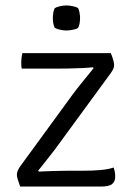

<svg xmlns="http://www.w3.org/2000/svg" viewBox="-20 -685 484 705"><path d="M246 -337Q262.5 -359.5 283.5 -385Q304.5 -410.5 324 -435L321 -438Q309.5 -436.5 285.2 -435.2Q261 -434 233 -433.5Q205 -433 183 -433H60Q58.5 -439 58.2 -446.2Q58 -453.5 58 -457Q58 -461.5 59 -471.2Q60 -481 62 -490H387Q394 -472 396.5 -462.2Q399 -452.5 399 -445Q399 -439 396 -432.2Q393 -425.5 387 -417L199 -160Q182 -136 159.8 -108.2Q137.5 -80.5 120 -58L123 -55Q149.5 -56.5 177.8 -57.2Q206 -58 224 -58H280Q321.5 -58 350.8 -60.8Q380 -63.5 397 -70Q403 -55 403 -36Q403 -19 392 -9.5Q381 0 350 0H54Q47.5 -19 44.8 -27.5Q42 -36 42 -44Q42 -50 44.8 -57.2Q47.5 -64.5 54 -74ZM174 -619Q174 -641 181 -655Q188 -659.5 200.5 -662.2Q213 -665 224 -665Q234 -665 247.5 -662.2Q261 -659.5 267 -655Q270 -649 272 -638.5Q274 -628 274 -619Q274 -597 267 -583Q262 -578.5 248 -575.8Q234 -573 224 -573Q213 -573 200.5 -575.8Q188 -578.5 181 -583Q174 -597 174 -619Z"/></svg>

Font: Signika Negative Light
Style: Regular
Weight: 300
Designer: Anna Giedry
Foundry: Anna Giedry
Version: Version 2.001